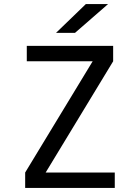

<svg xmlns="http://www.w3.org/2000/svg" viewBox="-20 -926 690 946"><path d="M104 0V-76L436.5 -624H112V-700H537.5V-624L205 -76H545.5V0ZM349.5 -764H256L403 -906H512.5Z"/></svg>

Font: Trispace
Style: Regular
Weight: 400
Designer: Tyler Finck
Foundry: Etcetera Type Company
Version: Version 1.210; ttfautohint (v1.8.3)